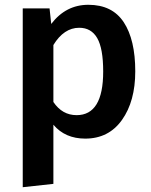

<svg xmlns="http://www.w3.org/2000/svg" viewBox="-20 -564 629 802"><path d="M349 -544Q449 -544 497 -471Q545 -398 545 -266Q545 -141 489.5 -63Q434 15 336 15Q252 15 203 -43V204L75 218V-529H187L194 -464Q255 -544 349 -544ZM300 -83Q411 -83 411 -265Q411 -362 386 -405Q361 -448 311 -448Q247 -448 203 -376V-138Q240 -83 300 -83Z"/></svg>

Font: FiraGO Medium
Style: Regular
Weight: 500
Designer: bBox Type
Foundry: bBox Type GmbH
Version: Version 1.001;PS 001.001;hotconv 1.0.88;makeotf.lib2.5.64775